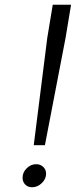

<svg xmlns="http://www.w3.org/2000/svg" viewBox="-20 -780 319 808"><path d="M179 -621 202 -760H279L256 -621L169 -169H122ZM75 -32Q75 -55 92.5 -72Q110 -89 132 -89Q150 -89 162 -77.5Q174 -66 174 -49Q174 -27 156 -9.5Q138 8 115 8Q97 8 86 -3.5Q75 -15 75 -32Z"/></svg>

Font: Be Vietnam Light
Style: Italic
Weight: 300
Italic angle: -9.222°
Designer: Gabriel Lam
Foundry: TypeRant
Version: Version 3.000